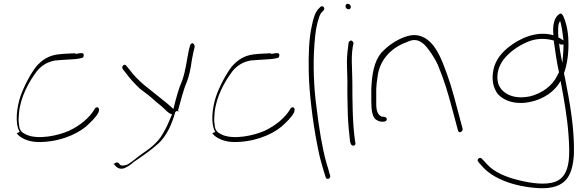

<svg xmlns="http://www.w3.org/2000/svg" viewBox="-20 -729 3084 1013"><path d="M68 -26C85 -1 129 18 173 20C282 24 380 -17 432 -60C457 -82 488 -112 499 -135C504 -148 504 -158 497 -161V-162C491 -166 481 -159 479 -154V-153C453 -109 404 -67 344 -39C286 -13 181 9 120 -18C95 -30 82 -39 80 -75C77 -90 78 -110 80 -132C88 -219 134 -300 175 -354C198 -382 228 -402 271 -410H272C286 -411 299 -412 311 -413C336 -415 375 -416 392 -419C406 -422 417 -423 420 -428V-429C426 -447 417 -451 400 -448H399C384 -445 378 -443 375 -448C343 -446 317 -446 286 -442C235 -436 200 -411 171 -378C140 -338 105 -271 87 -218C69 -164 57 -77 84 -33ZM515 -142H516Z M577 131 584 140C595 155 610 166 634 159C651 153 673 138 685 126C731 95 775 65 817 27C861 -14 888 -77 905 -139L906 -138C911 -143 914 -147 922 -139C922 -141 921 -143 920 -146V-149C934 -198 947 -254 965 -295C979 -331 986 -367 992 -411V-412L1001 -457L1007 -481C1008 -490 1002 -500 996 -501C989 -503 983 -491 982 -487L976 -463C965 -410 959 -354 942 -306C923 -264 908 -208 895 -154C883 -164 876 -172 860 -185C850 -193 838 -202 825 -213L785 -245C772 -256 757 -267 740 -281C709 -308 684 -333 663 -362L648 -380C639 -398 617 -379 628 -364L643 -345C665 -315 687 -291 717 -262L763 -227C776 -217 788 -205 801 -194C813 -184 825 -175 835 -166C858 -146 862 -135 888 -125L887 -124C871 -86 858 -54 837 -20C811 24 773 53 733 80C704 100 681 122 655 138C646 141 624 150 613 140L607 132C595 122 574 134 585 147ZM641 175H642ZM655 138V139ZM717 -262V-263ZM835 -166V-167ZM860 -184V-185ZM1007 -481Z M1100 -26C1117 -1 1161 18 1205 20C1314 24 1412 -17 1464 -60C1489 -82 1520 -112 1531 -135C1536 -148 1536 -158 1529 -161V-162C1523 -166 1513 -159 1511 -154V-153C1485 -109 1436 -67 1376 -39C1318 -13 1213 9 1152 -18C1127 -30 1114 -39 1112 -75C1109 -90 1110 -110 1112 -132C1120 -219 1166 -300 1207 -354C1230 -382 1260 -402 1303 -410H1304C1318 -411 1331 -412 1343 -413C1368 -415 1407 -416 1424 -419C1438 -422 1449 -423 1452 -428V-429C1458 -447 1449 -451 1432 -448H1431C1416 -445 1410 -443 1407 -448C1375 -446 1349 -446 1318 -442C1267 -436 1232 -411 1203 -378C1172 -338 1137 -271 1119 -218C1101 -164 1089 -77 1116 -33ZM1547 -142H1548Z M1609 -348C1611 -235 1632 -77 1651 20C1660 70 1669 109 1678 138C1686 167 1691 184 1694 192L1698 206C1703 222 1726 215 1722 197L1718 185C1716 176 1711 158 1702 130C1679 47 1663 -54 1650 -162C1635 -271 1631 -390 1639 -496C1644 -560 1649 -596 1664 -639C1668 -651 1672 -659 1679 -665L1687 -674C1689 -676 1691 -679 1691 -683C1691 -691 1686 -696 1678 -696C1674 -696 1672 -694 1670 -692L1661 -683C1643 -665 1632 -629 1625 -592C1610 -526 1607 -440 1609 -348Z M1803 -695C1803 -687 1811 -680 1819 -680C1827 -680 1831 -685 1831 -693C1831 -701 1823 -709 1815 -709C1807 -709 1803 -704 1803 -695ZM1811 -373C1811 -350 1813 -326 1813 -299C1813 -272 1812 -246 1813 -216L1815 -126C1816 -86 1823 -12 1827 19L1831 30C1836 45 1859 42 1855 24L1853 14C1840 -77 1839 -197 1839 -299C1839 -325 1837 -350 1837 -374C1835 -412 1836 -450 1841 -481L1845 -500C1846 -503 1843 -507 1841 -510C1832 -521 1822 -512 1819 -504L1817 -484C1812 -452 1809 -413 1811 -373ZM1837 -371Z M1939 -195C1939 -155 1943 -115 1961 -100C1973 -91 1985 -87 1994 -87H2004C2013 -87 2021 -93 2021 -100C2021 -107 2013 -113 2004 -113H1995L1994 -114C1964 -126 1965 -164 1965 -195V-258C1966 -279 1968 -301 1972 -324C1982 -408 2038 -473 2119 -504C2146 -516 2170 -526 2200 -508C2216 -499 2229 -484 2243 -465C2259 -443 2276 -417 2290 -387C2325 -301 2341 -249 2370 -139L2396 -42C2400 -22 2423 -34 2421 -49L2395 -146C2366 -258 2351 -308 2317 -395C2296 -447 2267 -503 2221 -529C2178 -552 2144 -546 2100 -528C2057 -509 2021 -482 1992 -451C1953 -404 1942 -336 1939 -258ZM2119 -504Z M2500 117C2500 121 2502 123 2504 125V126L2532 157C2587 214 2693 257 2827 264C2965 268 3000 201 3008 86C3012 -48 2986 -190 2963 -307L2960 -322C2959 -327 2957 -333 2956 -341V-344C2972 -387 2981 -449 2979 -508C2979 -544 2973 -580 2966 -604C2959 -629 2949 -661 2935 -657C2903 -641 2894 -592 2900 -543C2807 -570 2717 -522 2667 -483C2625 -451 2595 -412 2584 -364C2572 -309 2582 -264 2608 -231C2641 -197 2699 -174 2781 -192C2849 -207 2903 -246 2931 -291L2938 -302L2940 -289C2955 -211 2973 -107 2979 -23C2987 84 2993 200 2909 230C2857 249 2780 237 2722 223C2649 206 2586 178 2551 139L2522 108C2520 106 2516 104 2513 104C2507 104 2500 110 2500 117ZM2636 -414C2665 -451 2708 -484 2759 -506C2807 -528 2857 -528 2902 -515V-512C2908 -466 2918 -398 2929 -349V-347L2920 -330C2896 -279 2843 -237 2774 -220H2772C2684 -202 2623 -240 2608 -290C2596 -337 2613 -383 2636 -414ZM2925 -578C2925 -588 2926 -598 2929 -606L2935 -619L2939 -605C2945 -580 2949 -551 2953 -516L2944 -521C2937 -526 2933 -529 2926 -531V-535C2925 -550 2924 -565 2925 -578ZM2930 -499C2935 -494 2944 -492 2953 -495V-489C2953 -471 2952 -452 2950 -432L2947 -397L2940 -431C2936 -452 2933 -472 2931 -489Z"/></svg>

Font: Stray Cat
Style: LtExt
Weight: 300
Version: Version 1.0